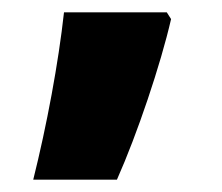

<svg xmlns="http://www.w3.org/2000/svg" viewBox="-20 -255 360 312"><path d="M251 -235H84C75 -153 56 -51 34 37H170C203 -37 241 -150 258 -224Z"/></svg>

Font: Noto Sans Telugu UI Black
Style: Regular
Weight: 900
Designer: Jelle Bosma - Monotype Design Team
Foundry: Monotype Imaging Inc.
Version: Version 2.005